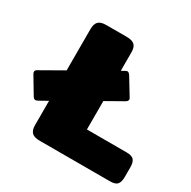

<svg xmlns="http://www.w3.org/2000/svg" viewBox="-168 -829 974 978"><g transform="rotate(30 319.5 -340.0)"><path d="M654 -113V-57Q654 -27 642.5 -13.5Q631 0 599 0H186Q153 0 139.5 -14Q126 -28 126 -57V-200L78 -173Q68 -168 64 -168Q55 -168 48 -179L-10 -276Q-15 -284 -15 -290Q-15 -300 -2 -306L126 -379V-623Q126 -652 139.5 -666Q153 -680 186 -680H305Q339 -680 352.5 -666.5Q366 -653 366 -623V-515L384 -525Q392 -530 397 -530Q405 -530 414 -517L473 -420Q477 -415 477 -409Q477 -400 463 -392L366 -337V-170H599Q631 -170 642.5 -156.5Q654 -143 654 -113Z"/></g></svg>

Font: Mitr
Style: Bold
Weight: 700
Designer: Thanarat Vachiruckul
Foundry: Cadson Demak
Version: Version 1.002